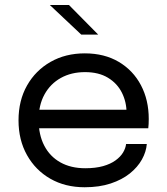

<svg xmlns="http://www.w3.org/2000/svg" viewBox="-20 -758 686 788"><path d="M104 -231.5V-307.5H514.5L499.5 -282.5Q499.5 -285.5 499.5 -288.2Q499.5 -291 499.5 -293.5Q499.5 -339.5 480.2 -377.8Q461 -416 423 -439Q385 -462 329 -462Q272.5 -462 229.5 -438Q186.5 -414 162.5 -370.2Q138.5 -326.5 138.5 -266Q138.5 -204.5 161.8 -160Q185 -115.5 228 -91.5Q271 -67.5 330 -67.5Q372 -67.5 403 -76.2Q434 -85 454.2 -99.8Q474.5 -114.5 485 -132Q495.5 -149.5 497.5 -167H582.5Q580 -135 562.5 -103.5Q545 -72 513 -46.2Q481 -20.5 434.5 -5Q388 10.5 327.5 10.5Q247.5 10.5 186.5 -24.5Q125.5 -59.5 90.8 -121.5Q56 -183.5 56 -264Q56 -345.5 91 -407.2Q126 -469 187.5 -504Q249 -539 328 -539Q408.5 -539 467.5 -504Q526.5 -469 558.5 -408.2Q590.5 -347.5 590.5 -270Q590.5 -262 590 -249Q589.5 -236 588.5 -231.5ZM383 -616H313.5L184.5 -737.5H263Z"/></svg>

Font: Epilogue
Style: Regular
Weight: 400
Designer: Tyler Finck
Foundry: Etcetera Type Co
Version: Version 2.112